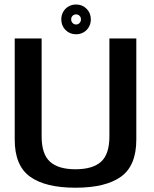

<svg xmlns="http://www.w3.org/2000/svg" viewBox="-20 -850 702 874"><path d="M323.5 4.5Q461 4.5 530.8 -45.8Q600.5 -96 600.5 -214.5V-675H478V-229Q478 -148 440 -113.8Q402 -79.5 323.5 -79.5Q245.5 -79.5 207.5 -114Q169.5 -148.5 169.5 -229V-675H47V-214.5Q47 -96 116.8 -45.8Q186.5 4.5 323.5 4.5ZM326.5 -694Q345.5 -694 360.8 -703Q376 -712 384.8 -727.5Q393.5 -743 393.5 -762Q393.5 -790.5 374.2 -810Q355 -829.5 326.5 -829.5Q307 -829.5 291.8 -820.5Q276.5 -811.5 267.8 -796.2Q259 -781 259 -762Q259 -733 278.2 -713.5Q297.5 -694 326.5 -694ZM326.5 -738.5Q317 -738.5 310.5 -745.2Q304 -752 304 -762Q304 -772 310.5 -778.2Q317 -784.5 326.5 -784.5Q335.5 -784.5 342 -778.2Q348.5 -772 348.5 -762Q348.5 -752 342 -745.2Q335.5 -738.5 326.5 -738.5Z"/></svg>

Font: Anybody UltraCondensed Thin Medium
Style: Regular
Weight: 500
Version: Version 1.111